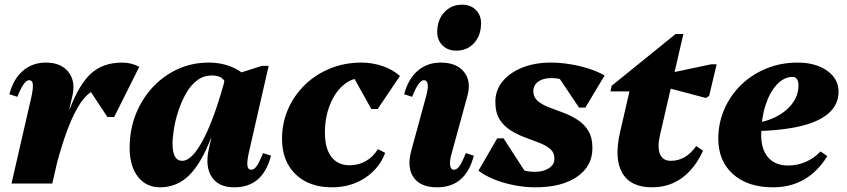

<svg xmlns="http://www.w3.org/2000/svg" viewBox="-20 -783 3612 819"><path d="M170 -95V-319H278Q319 -426 370 -471Q421 -516 501 -516Q541 -516 574 -498L467 -284H438L349 -419H408V-403Q375 -403 343.5 -369Q312 -335 282.5 -266.5Q253 -198 225 -95ZM29 0 114 -370Q122 -407 120 -424Q118 -441 104 -441Q82 -441 54 -370L20 -381Q37 -446 77.5 -481Q118 -516 176 -516Q240 -516 271.5 -476.5Q303 -437 289 -375L203 0Z M663 16Q603 16 568 -29.5Q533 -75 533 -153Q533 -229 559 -295Q585 -361 631 -410.5Q677 -460 738 -488Q799 -516 870 -516Q930 -516 978.5 -493Q1027 -470 1050 -430L950 -374Q950 -421 935 -441Q920 -461 884 -461Q848 -461 820.5 -440Q793 -419 773.5 -384.5Q754 -350 741 -310.5Q728 -271 722 -234Q716 -197 716 -170Q716 -97 757 -97Q778 -97 799.5 -118.5Q821 -140 843.5 -181Q866 -222 888.5 -282Q911 -342 933 -420L991 -385V-194H880Q838 -85 786 -34.5Q734 16 663 16ZM979 16Q912 16 883 -28.5Q854 -73 871 -149L944 -467H987L1097 -502H1126L1041 -130Q1033 -93 1035.5 -76Q1038 -59 1051 -59Q1064 -59 1075 -74.5Q1086 -90 1102 -130L1136 -119Q1119 -52 1080 -18Q1041 16 979 16Z M1396 16Q1298 16 1240.5 -40Q1183 -96 1183 -191Q1183 -259 1209 -318Q1235 -377 1281 -421.5Q1327 -466 1388.5 -491Q1450 -516 1521 -516Q1568 -516 1611 -501.5Q1654 -487 1686 -459L1591 -318H1564L1474 -479H1620V-399Q1614 -414 1595 -425.5Q1576 -437 1555.5 -443.5Q1535 -450 1522 -450Q1479 -450 1443.5 -419Q1408 -388 1387 -335Q1366 -282 1366 -217Q1366 -150 1393.5 -114Q1421 -78 1471 -78Q1509 -78 1540.5 -96Q1572 -114 1592 -147L1623 -131Q1598 -64 1537 -24Q1476 16 1396 16Z M1844 16Q1774 16 1744.5 -26Q1715 -68 1734 -139L1797 -370Q1807 -405 1804.5 -423Q1802 -441 1788 -441Q1766 -441 1738 -370L1704 -381Q1721 -446 1761.5 -481Q1802 -516 1860 -516Q1927 -516 1959 -476.5Q1991 -437 1974 -375L1907 -130Q1897 -96 1900 -77.5Q1903 -59 1916 -59Q1929 -59 1940 -74.5Q1951 -90 1967 -130L2001 -119Q1984 -52 1945 -18Q1906 16 1844 16ZM1926 -567Q1890 -567 1867.5 -589.5Q1845 -612 1845 -646Q1845 -698 1875 -730.5Q1905 -763 1951 -763Q1987 -763 2009.5 -741Q2032 -719 2032 -684Q2032 -632 2002.5 -599.5Q1973 -567 1926 -567Z M2264 16Q2219 16 2173 7Q2127 -2 2087.5 -18Q2048 -34 2021 -55L2101 -193H2128L2225 -43H2149V-111Q2162 -82 2191 -66Q2220 -50 2261 -50Q2298 -50 2321.5 -65.5Q2345 -81 2345 -106Q2345 -132 2327 -147.5Q2309 -163 2280 -174Q2251 -185 2219 -197Q2187 -209 2158 -227Q2129 -245 2111 -274Q2093 -303 2093 -349Q2093 -398 2123.5 -435.5Q2154 -473 2207.5 -494.5Q2261 -516 2330 -516Q2370 -516 2412.5 -509Q2455 -502 2493.5 -489.5Q2532 -477 2559 -461L2477 -324H2450L2354 -467H2430V-399Q2422 -422 2395.5 -436Q2369 -450 2333 -450Q2297 -450 2276 -435Q2255 -420 2255 -394Q2255 -369 2273 -353Q2291 -337 2320 -326Q2349 -315 2381 -303Q2413 -291 2442 -273Q2471 -255 2489 -226Q2507 -197 2507 -151Q2507 -74 2441.5 -29Q2376 16 2264 16Z M2761 16Q2670 16 2634.5 -45Q2599 -106 2625 -219L2678 -450L2709 -393H2584L2589 -417L2862 -638H2895L2796 -210Q2783 -156 2795 -126.5Q2807 -97 2841 -97Q2873 -97 2899.5 -112Q2926 -127 2950 -160L2979 -140Q2955 -88 2922.5 -53.5Q2890 -19 2850 -1.5Q2810 16 2761 16ZM2991 -365 2780 -421 2792 -462 3015 -509H3037L3005 -374Z M3277 16Q3170 16 3107 -40Q3044 -96 3044 -191Q3044 -259 3070 -318Q3096 -377 3142 -421.5Q3188 -466 3249.5 -491Q3311 -516 3382 -516Q3459 -516 3508 -481.5Q3557 -447 3557 -392Q3557 -336 3512.5 -298Q3468 -260 3379.5 -241.5Q3291 -223 3157 -223V-255Q3221 -255 3273 -277Q3325 -299 3355.5 -336Q3386 -373 3386 -419Q3386 -436 3379.5 -445.5Q3373 -455 3361 -455Q3324 -455 3293.5 -422Q3263 -389 3245 -333Q3227 -277 3227 -207Q3227 -145 3257 -111Q3287 -77 3342 -77Q3382 -77 3418 -93Q3454 -109 3480 -137L3509 -117Q3427 16 3277 16Z"/></svg>

Font: Platypi Light ExtraBold
Style: Italic
Weight: 800
Italic angle: -13°
Version: Version 1.200